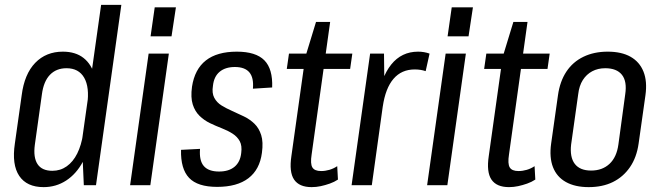

<svg xmlns="http://www.w3.org/2000/svg" viewBox="-20 -760 2709 788"><path d="M159 8Q90 8 59 -38Q28 -84 41 -171L69 -369Q80 -456 124.5 -502Q169 -548 238 -548Q290 -548 323 -522Q356 -496 369.5 -447Q383 -398 372 -328L356 -215Q347 -146 320 -96Q293 -46 251.5 -19Q210 8 159 8ZM195 -59Q228 -59 254 -77.5Q280 -96 297 -130Q314 -164 321 -211L338 -330Q348 -402 325.5 -441Q303 -480 253 -480Q211 -480 185 -453Q159 -426 152 -373L123 -166Q116 -114 134 -86.5Q152 -59 195 -59ZM316 -180 395 -740H478L374 0H324Z M673 -540 597 0H514L590 -540ZM702 -730 684 -611H598L615 -730Z M871 7Q791 7 756 -30Q721 -67 723 -145L801 -149Q797 -101 816.5 -78.5Q836 -56 879 -56Q919 -56 942.5 -75.5Q966 -95 970 -132Q974 -162 964 -180.5Q954 -199 934.5 -211.5Q915 -224 890.5 -233.5Q866 -243 842 -254.5Q818 -266 799 -284.5Q780 -303 771 -331.5Q762 -360 768 -404Q779 -476 825 -512Q871 -548 952 -548Q1030 -548 1065 -512.5Q1100 -477 1097 -401L1018 -396Q1022 -441 1003.5 -463Q985 -485 944 -485Q905 -485 881.5 -465.5Q858 -446 854 -408Q849 -378 859.5 -358.5Q870 -339 889.5 -327Q909 -315 933 -304.5Q957 -294 981.5 -282Q1006 -270 1024.5 -252Q1043 -234 1052 -205.5Q1061 -177 1055 -133Q1046 -64 999.5 -28.5Q953 7 871 7Z M1259 8Q1208 8 1187 -23Q1166 -54 1176 -120L1233 -526L1277 -670H1335L1259 -126Q1253 -88 1262 -73Q1271 -58 1298 -58Q1315 -58 1332 -63Q1349 -68 1364 -78L1367 -23Q1352 -13 1333.5 -6.5Q1315 0 1296.5 4Q1278 8 1259 8ZM1166 -540H1426L1417 -477H1157Z M1499 -540H1556L1558 -374L1506 0H1423ZM1528 -340Q1543 -442 1585.5 -495Q1628 -548 1696 -548Q1708 -548 1720 -546Q1732 -544 1743 -540L1727 -468Q1707 -475 1682 -475Q1628 -475 1595 -436.5Q1562 -398 1551 -323Z M1892 -540 1816 0H1733L1809 -540ZM1921 -730 1903 -611H1817L1834 -730Z M2069 8Q2018 8 1997 -23Q1976 -54 1986 -120L2043 -526L2087 -670H2145L2069 -126Q2063 -88 2072 -73Q2081 -58 2108 -58Q2125 -58 2142 -63Q2159 -68 2174 -78L2177 -23Q2162 -13 2143.5 -6.5Q2125 0 2106.5 4Q2088 8 2069 8ZM1976 -540H2236L2227 -477H1967Z M2396 8Q2340 8 2302.5 -13Q2265 -34 2249.5 -74Q2234 -114 2242 -171L2270 -369Q2278 -426 2304.5 -466Q2331 -506 2374.5 -527Q2418 -548 2474 -548Q2531 -548 2568 -527Q2605 -506 2621 -466Q2637 -426 2629 -369L2601 -171Q2593 -114 2565.5 -74Q2538 -34 2495.5 -13Q2453 8 2396 8ZM2406 -60Q2452 -60 2481.5 -87.5Q2511 -115 2518 -167L2546 -373Q2554 -426 2532.5 -453Q2511 -480 2464 -480Q2434 -480 2410.5 -467.5Q2387 -455 2372 -431.5Q2357 -408 2353 -373L2324 -167Q2318 -115 2339 -87.5Q2360 -60 2406 -60Z"/></svg>

Font: Pathway Extreme Condensed
Style: Italic
Weight: 400
Width: 3
Italic angle: -8°
Version: Version 1.001;gftools[0.9.26]